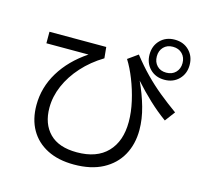

<svg xmlns="http://www.w3.org/2000/svg" viewBox="-124 -985 1248 1176"><g transform="rotate(15 500.0 -396.5)"><path d="M843 -592Q787 -592 751.5 -628Q716 -664 716 -719Q716 -774 751.5 -810Q787 -846 843 -846Q899 -846 934.5 -810Q970 -774 970 -719Q970 -664 934.5 -628Q899 -592 843 -592ZM843 -637Q880 -637 902.5 -660Q925 -683 925 -719Q925 -755 902.5 -778Q880 -801 843 -801Q806 -801 784 -778Q762 -755 762 -719Q762 -683 784 -660Q806 -637 843 -637ZM442 53Q343 53 272.5 17Q202 -19 164.5 -84.5Q127 -150 127 -240Q127 -352 186.5 -450Q246 -548 355 -621H88V-694H448L455 -624Q379 -578 323.5 -516.5Q268 -455 238 -385.5Q208 -316 208 -245Q208 -143 266.5 -83.5Q325 -24 440 -24Q566 -24 633 -93.5Q700 -163 700 -286Q700 -348 684.5 -416Q669 -484 644 -547Q619 -610 590 -656L653 -701Q700 -641 747.5 -592.5Q795 -544 847 -501.5Q899 -459 959 -416L911 -352Q853 -394 800.5 -443.5Q748 -493 699 -548Q734 -473 755 -398.5Q776 -324 776 -255Q776 -165 737.5 -95.5Q699 -26 624.5 13.5Q550 53 442 53Z"/></g></svg>

Font: Murecho
Style: Regular
Weight: 400
Designer: Neil Summerour
Foundry: Positype
Version: Version 1.010; ttfautohint (v1.8.3)